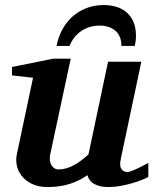

<svg xmlns="http://www.w3.org/2000/svg" viewBox="-20 -734 614 766"><path d="M571.8 -27.8Q561.5 -22.5 543.7 -15.4Q525.9 -8.3 504.2 -2.2Q482.4 3.9 459 8.1Q435.5 12.2 414.1 12.2Q388.2 12.2 372.1 6.8Q356 1.5 346.9 -6.1Q337.9 -13.7 334 -21.7Q330.1 -29.8 329.1 -35.2Q295.9 -12.2 257.3 0Q218.8 12.2 169.9 12.2Q132.8 12.2 107.2 -0.5Q81.5 -13.2 66.7 -32.2Q51.8 -51.3 47.1 -74Q42.5 -96.7 46.9 -117.2L111.8 -423.8L27.8 -433.1V-466.8L192.9 -500H262.2L180.2 -117.2Q177.7 -105.5 179 -94.7Q180.2 -84 184.6 -75.9Q189 -67.9 196.3 -63Q203.6 -58.1 212.9 -58.1Q229.5 -58.1 245.4 -62.7Q261.2 -67.4 276.1 -75.7Q291 -84 305.2 -94.7Q319.3 -105.5 333 -118.2L411.1 -487.8H543.9L461.9 -100.1Q456.1 -72.3 464.1 -60.1Q472.2 -47.9 487.8 -47.9Q491.7 -47.9 496.8 -49.1Q502 -50.3 511 -54Q520 -57.6 534.4 -64.7Q548.8 -71.8 571.8 -84ZM522.5 -591.8Q522.5 -581.5 521.2 -571Q520 -560.5 517.6 -550.8H464.4Q464.4 -590.8 440.4 -611.3Q416.5 -631.8 377.4 -631.8Q335.9 -631.8 304.4 -610.4Q272.9 -588.9 257.3 -550.8H205.6Q212.4 -586.4 228.8 -616.5Q245.1 -646.5 269.3 -668Q293.5 -689.5 325 -701.7Q356.4 -713.9 393.6 -713.9Q422.9 -713.9 446.5 -706.1Q470.2 -698.2 487.1 -682.9Q503.9 -667.5 513.2 -644.5Q522.5 -621.6 522.5 -591.8Z"/></svg>

Font: Charis SIL Eur
Style: Bold Italic
Weight: 700
Italic angle: -11°
Foundry: SIL International
Version: Version 5.000